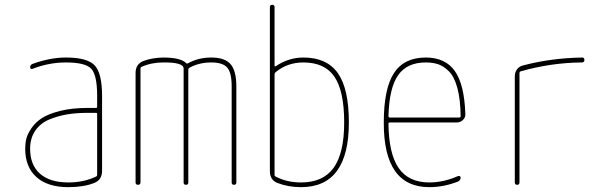

<svg xmlns="http://www.w3.org/2000/svg" viewBox="-20 -770 2540 800"><path d="M384.8 -41V-294.9Q384.8 -299.8 379.9 -299.8H344.7Q298.8 -299.8 260.3 -293.5Q221.7 -287.1 185.1 -272Q148.4 -256.8 127 -225.6Q105.5 -194.3 105.5 -150.4Q105.5 -82 147 -45.9Q188.5 -9.8 264.6 -9.8Q329.1 -9.8 379.9 -34.2Q384.8 -36.1 384.8 -41ZM379.9 -320.3Q384.8 -320.3 384.8 -325.2V-370.1Q384.8 -457 360.4 -483.4Q335.9 -509.8 254.9 -509.8Q183.6 -509.8 116.2 -483.4Q112.3 -481.4 108.9 -483.4Q105.5 -485.4 105.5 -489.3Q105.5 -500 116.2 -503.9Q188.5 -530.3 254.9 -530.3Q343.8 -530.3 374.5 -497.6Q405.3 -464.8 405.3 -370.1V-58.6Q405.3 -20.5 373 -7.8Q329.1 9.8 264.6 9.8Q178.7 9.8 131.8 -32.2Q85 -74.2 85 -150.4Q85 -172.9 89.8 -192.4Q94.7 -211.9 111.3 -236.3Q127.9 -260.7 155.3 -278.3Q182.6 -295.9 231.4 -308.1Q280.3 -320.3 344.7 -320.3Z M544.9 -9.8V-465.8Q544.9 -502.9 577.1 -515.6Q612.3 -529.3 660.2 -530.3Q731.4 -530.3 754.9 -507.8Q757.8 -503.9 762.7 -505.9Q805.7 -530.3 860.4 -530.3Q917 -530.3 940.9 -502.4Q964.8 -474.6 964.8 -410.2V-9.8Q964.8 0 955.1 0Q945.3 0 945.3 -9.8V-410.2Q945.3 -466.8 926.8 -488.3Q908.2 -509.8 860.4 -509.8Q808.6 -509.8 768.6 -487.3Q764.6 -484.4 764.6 -478.5V-9.8Q764.6 0 754.9 0Q745.1 0 745.1 -9.8V-484.4Q745.1 -510.7 660.2 -509.8Q610.4 -509.8 569.3 -491.2Q565.4 -490.2 565.4 -484.4V-10.7Q565.4 0 555.2 0Q544.9 0 544.9 -9.8Z M1124 -460V-41Q1124 -36.1 1128.9 -34.2Q1174.8 -9.8 1234.4 -9.8Q1326.2 -9.8 1370.1 -70.8Q1414.1 -131.8 1414.1 -259.8Q1414.1 -390.6 1373.5 -450.2Q1333 -509.8 1244.1 -509.8Q1176.8 -509.8 1127.9 -468.8Q1124 -465.8 1124 -460ZM1135.7 -7.8Q1103.5 -20.5 1104.5 -59.6V-740.2Q1104.5 -750 1114.3 -750Q1124 -750 1124 -740.2V-496.1Q1124 -492.2 1128.9 -494.1Q1182.6 -530.3 1244.1 -530.3Q1341.8 -530.3 1387.7 -465.3Q1433.6 -400.4 1433.6 -259.8Q1433.6 9.8 1234.4 9.8Q1180.7 9.8 1135.7 -7.8Z M1753.9 -509.8Q1675.8 -509.8 1638.7 -456.5Q1601.6 -403.3 1598.6 -286.1Q1598.6 -280.3 1604.5 -280.3H1893.6Q1898.4 -280.3 1899.4 -285.2Q1898.4 -356.4 1885.7 -403.3Q1873 -450.2 1851.1 -472.2Q1829.1 -494.1 1806.6 -502Q1784.2 -509.8 1753.9 -509.8ZM1768.6 9.8Q1578.1 9.8 1579.1 -259.8Q1579.1 -399.4 1621.1 -464.8Q1663.1 -530.3 1753.9 -530.3Q1835.9 -530.3 1875.5 -473.6Q1915 -417 1918.9 -294.9Q1919.9 -281.2 1909.2 -270.5Q1898.4 -259.8 1883.8 -259.8H1604.5Q1599.6 -259.8 1598.6 -255.9Q1599.6 -129.9 1641.1 -69.8Q1682.6 -9.8 1768.6 -9.8Q1828.1 -9.8 1887.7 -36.1Q1891.6 -38.1 1895.5 -36.1Q1899.4 -34.2 1899.4 -30.3Q1899.4 -19.5 1888.7 -13.7Q1829.1 9.8 1768.6 9.8Z M2125 -9.8V-452.1Q2125 -467.8 2133.8 -480.5Q2142.6 -493.2 2158.2 -497.1Q2276.4 -528.3 2406.2 -530.3Q2415 -530.3 2415 -520Q2415 -509.8 2404.3 -509.8Q2276.4 -508.8 2149.4 -472.7Q2145.5 -471.7 2144.5 -466.8V-9.8Q2144.5 0 2134.8 0Q2125 0 2125 -9.8Z"/></svg>

Font: Rounded Mgen+ 1mn thin
Style: Regular
Weight: 100
Designer: [Source Han Sans]
Ryoko NISHIZUKA  (kana & ideographs); Paul D. Hunt (Latin, Greek & Cyrillic); Wenlong ZHANG  (bopomofo
Version: Version 1.059.20150602